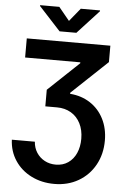

<svg xmlns="http://www.w3.org/2000/svg" viewBox="-70 -975 801 1234"><g transform="rotate(5 330.5 -358.5)"><path d="M326.4 85.1Q372.3 85.1 406.3 61.8Q440.3 38.4 458.1 -2.1Q476 -42.7 476 -94.4Q476 -151.2 454.1 -193.8Q432.3 -236.3 393.2 -259.3Q354 -282.2 303.4 -282.2H227.5V-389.2L427 -577.8V-583.7H70.8V-707H610V-601.1L379.2 -383.2V-376.4Q453.4 -370.7 509.8 -333.7Q566.1 -296.7 597 -235.4Q628 -174 628 -96.4Q628 -8.7 589.6 60.9Q551.1 130.6 482.8 170.1Q414.5 209.5 327.6 209.5Q245.8 209.5 179.4 176.2Q113.1 142.9 74.1 83.8Q35.1 24.7 31.9 -50H180.3Q183.1 -10.4 202.8 20.2Q222.6 50.7 254.8 67.9Q287.1 85.1 326.4 85.1ZM330.9 -842.5 399.9 -927.1H524.2V-921.8L385 -770.5H276.7L137.5 -921.8V-927.1H261.4Z"/></g></svg>

Font: WEMIX Pretendard Variable
Style: Regular
Weight: 400
Designer: Base glyphs from Inter by Rasmus Andersson; Hangeul glyphs from Noto Sans CJK(Source Han Sans) by Jang Soo-young and Kan
Foundry: Kil Hyung-jin
Version: Version 1.000;Glyphs 3.2 (3208)